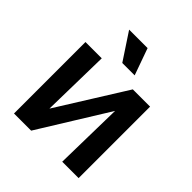

<svg xmlns="http://www.w3.org/2000/svg" viewBox="-239 -1083 1250 1250"><g transform="rotate(45 386.0 -458.0)"><path d="M155 0V-66L525 -658H611V-588L247 0ZM89 0V-658H239L226 0ZM533 0 546 -658H684V0ZM355 -731 233 -916H403L469 -731Z"/></g></svg>

Font: Ysabeau Office ExtraBold
Style: Regular
Weight: 800
Designer: Christian Thalmann (Catharsis Fonts)
Version: Version 2.001;gftools[0.9.30]; featfreeze: tnum,lnum,ss02